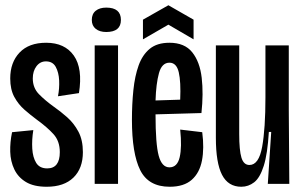

<svg xmlns="http://www.w3.org/2000/svg" viewBox="-20 -701 1153 732"><path d="M158 11Q109 11 79 -7Q49 -25 34.5 -55.5Q20 -86 19 -122.5Q18 -159 26 -197L107 -205Q101 -168 103 -134.5Q105 -101 118 -80Q131 -59 160 -59Q208 -59 208 -121Q208 -163 184 -189.5Q160 -216 120 -245Q97 -262 73.5 -282.5Q50 -303 34.5 -331.5Q19 -360 19 -402Q19 -463 54.5 -500.5Q90 -538 156 -538Q227 -538 261.5 -489Q296 -440 281 -346L201 -334Q207 -364 205.5 -394.5Q204 -425 192.5 -446Q181 -467 155 -467Q133 -467 119 -448.5Q105 -430 105 -402Q105 -366 128.5 -342Q152 -318 184 -295Q210 -277 236 -254Q262 -231 279 -199Q296 -167 296 -121Q296 -59 260 -24Q224 11 158 11Z M341 0V-528H430V0ZM385 -579Q360 -579 345 -591Q330 -603 330 -625Q330 -648 345 -660Q360 -672 385 -672Q441 -672 441 -625Q441 -579 385 -579Z M627 11Q546 11 514.5 -52.5Q483 -116 483 -244Q483 -304 488.5 -357.5Q494 -411 508.5 -451.5Q523 -492 551 -515Q579 -538 626 -538Q684 -538 713 -501.5Q742 -465 749 -404.5Q756 -344 748 -270L573 -265V-263Q573 -152 585 -107.5Q597 -63 626 -63Q656 -63 665 -101.5Q674 -140 667 -207L751 -197Q759 -136 750 -89Q741 -42 711 -15.5Q681 11 627 11ZM626 -462Q597 -462 586 -422Q575 -382 573 -318L667 -321Q670 -389 661.5 -425.5Q653 -462 626 -462ZM525 -551V-626L622 -681L718 -626V-551L622 -607Z M900 11Q850 11 826.5 -34.5Q803 -80 803 -176V-528H892V-190Q892 -128 900.5 -100Q909 -72 931 -72Q967 -72 979.5 -141.5Q992 -211 992 -330V-528H1081V-281L1083 0H1001L1014 -198H1005Q1000 -114 985.5 -68.5Q971 -23 949 -6Q927 11 900 11Z"/></svg>

Font: Bricolage Grotesque 96pt Condensed
Style: Regular
Weight: 400
Width: 3
Designer: Mathieu Triay
Foundry: Atelier Triay
Version: Version 1.001; ttfautohint (v1.8.4.7-5d5b);gftools[0.9.33.de